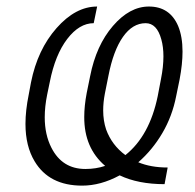

<svg xmlns="http://www.w3.org/2000/svg" viewBox="-20 -558 598 588"><path d="M231.5 10.5Q130.5 10.5 86 -64Q58 -110.5 58 -178.5Q58 -219.5 68 -268.5L75 -306Q95 -406 153.2 -472Q211.5 -538 277.5 -538L267 -487Q223 -487 186 -438.8Q149 -390.5 132.5 -307L124.5 -268.5Q117 -231.5 117 -199Q117 -145.5 137.5 -105.5Q170.5 -40.5 241.5 -40.5Q274 -40.5 302 -50Q237.5 -105 238 -200Q238 -233.5 245.5 -273L256 -324.5Q274.5 -419 325.8 -478.5Q377 -538 436 -538Q500 -538 525.5 -478.5Q539 -446 539 -400Q539 -362 530 -314.5L519.5 -263.5Q507.5 -202 477.2 -150.5Q447 -99 403.5 -61Q442 -45 493.5 -45L484 6Q403 6 346.5 -21Q288.5 10.5 231.5 10.5ZM364 -83Q438 -142 463 -263.5L473 -316Q480.5 -353.5 480.5 -385.5Q480.5 -414.5 474 -437.5Q460.5 -487 426 -487Q386 -487 356.5 -445Q327 -403 312 -325.5Q306.5 -298.5 301.2 -271.5Q296 -244.5 296 -220Q296 -188.5 305 -161.5Q322.5 -113.5 364 -83Z"/></svg>

Font: Roberto Sans Light
Style: Italic
Weight: 300
Italic angle: -11°
Designer: Google
Version: Version 1.00;June 11, 2020;FontCreator 12.0.0.2522 64-bit; t